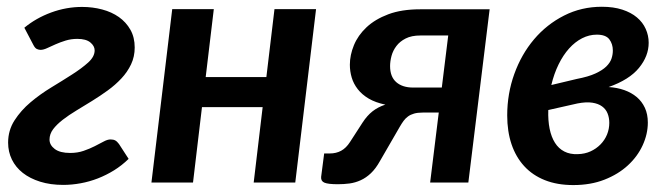

<svg xmlns="http://www.w3.org/2000/svg" viewBox="-20 -540 1982 568"><path d="M223 -519.5Q254 -519.5 282.2 -512Q310.5 -504.5 331.8 -489.5Q353 -474.5 365.8 -452Q378.5 -429.5 378.5 -399.5Q378.5 -372.5 367.8 -349.8Q357 -327 339.2 -308Q321.5 -289 298.8 -272.5Q276 -256 252.5 -241.5Q229 -227 206.2 -213.2Q183.5 -199.5 165.8 -185.8Q148 -172 137.2 -157.8Q126.5 -143.5 126.5 -127Q126.5 -111 142 -99.2Q157.5 -87.5 187.5 -87.5Q209.5 -87.5 227.5 -93.8Q245.5 -100 260.2 -107.5Q275 -115 286.5 -121.2Q298 -127.5 307 -127.5Q315.5 -127.5 321 -124.5Q326.5 -121.5 332 -114L360.5 -70Q340.5 -50.5 317.5 -36.2Q294.5 -22 269.5 -12.2Q244.5 -2.5 218.5 2.2Q192.5 7 167 7Q129 7 98.8 -2.5Q68.5 -12 47.5 -28.5Q26.5 -45 15.2 -68Q4 -91 4 -118Q4 -154.5 23 -184Q42 -213.5 70.5 -237.5Q99 -261.5 132 -281.5Q165 -301.5 193.5 -319.8Q222 -338 241 -355.2Q260 -372.5 260 -391Q260 -404 247.2 -414.5Q234.5 -425 208.5 -425Q190.5 -425 174.2 -420Q158 -415 144.5 -409Q131 -403 119.8 -397.8Q108.5 -392.5 100 -392.5Q95 -392.5 89.2 -395Q83.5 -397.5 78.5 -407.5L52 -458Q86.5 -486.5 131.2 -503Q176 -519.5 223 -519.5Z M915 -513 853.5 0H730.5L757 -223H577.5L551 0H428L489.5 -513H612.5L588.5 -312H768L792 -513Z M1306 -435H1223.5Q1197.5 -435 1180.2 -426.2Q1163 -417.5 1152.8 -404Q1142.5 -390.5 1138.2 -374.5Q1134 -358.5 1134 -344.5Q1134 -313 1152.2 -297Q1170.5 -281 1202 -281H1287ZM1428.5 -512.5 1365.5 0H1252.5L1278 -207H1230.5Q1215.5 -207 1205 -204Q1194.5 -201 1187 -195.5Q1179.5 -190 1174 -182.5Q1168.5 -175 1163 -165.5L1104 -63.5Q1091.5 -41 1077.2 -27.5Q1063 -14 1047 -6.8Q1031 0.5 1014 2.8Q997 5 979.5 5Q951 5 940 0.5Q929 -4 930 -16.5L939 -86H955.5Q974.5 -86 989.2 -94Q1004 -102 1015.5 -120L1053 -178Q1066 -198 1082.2 -210.8Q1098.5 -223.5 1120 -230.5Q1091 -236.5 1071 -248.2Q1051 -260 1038.5 -276Q1026 -292 1020.5 -310.5Q1015 -329 1015 -348.5Q1015 -377 1027 -406.2Q1039 -435.5 1064.2 -459.2Q1089.5 -483 1128.8 -497.8Q1168 -512.5 1223 -512.5Z M1602 -214.5Q1601 -183.5 1606 -159Q1611 -134.5 1621.8 -117.5Q1632.5 -100.5 1649.5 -91.8Q1666.5 -83 1689.5 -84Q1710 -84.5 1727 -92.2Q1744 -100 1756.5 -112.8Q1769 -125.5 1775.8 -142Q1782.5 -158.5 1782.5 -176.5Q1782.5 -191.5 1777.5 -204.2Q1772.5 -217 1761.2 -225.2Q1750 -233.5 1732.2 -236.2Q1714.5 -239 1688.5 -234ZM1686.5 -306.5Q1720.5 -313 1741.2 -322.5Q1762 -332 1773.5 -343.2Q1785 -354.5 1789 -366.5Q1793 -378.5 1793 -390.5Q1793 -410 1782.5 -423.8Q1772 -437.5 1745.5 -437.5Q1723 -437.5 1702 -426.8Q1681 -416 1663.5 -396.5Q1646 -377 1632.5 -349.5Q1619 -322 1611 -288.5ZM1780.5 -282.5Q1805.5 -281 1826.8 -273.5Q1848 -266 1863.5 -253Q1879 -240 1887.8 -221Q1896.5 -202 1896.5 -177.5Q1896.5 -143.5 1881.2 -110.2Q1866 -77 1837.5 -50.8Q1809 -24.5 1768.2 -8.5Q1727.5 7.5 1676 7.5Q1628.5 7.5 1592 -7Q1555.5 -21.5 1530.8 -48.5Q1506 -75.5 1493.2 -113.5Q1480.5 -151.5 1480.5 -198.5Q1480.5 -263 1501.5 -321.2Q1522.5 -379.5 1560 -423.8Q1597.5 -468 1648.8 -494Q1700 -520 1760.5 -520Q1795 -520 1821 -511.5Q1847 -503 1864.2 -488.5Q1881.5 -474 1890.2 -454.5Q1899 -435 1899 -413.5Q1899 -374 1870.2 -339Q1841.5 -304 1780.5 -282.5Z"/></svg>

Font: Lato 2
Style: Bold Italic
Weight: 700
Italic angle: -7°
Designer: Lukasz Dziedzic with Adam Twardoch and Botio Nikoltchev
Foundry: tyPoland Lukasz Dziedzic
Version: Version 2.015; 2015-08-06; http://www.latofonts.com/